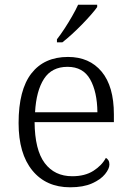

<svg xmlns="http://www.w3.org/2000/svg" viewBox="-20 -786 556 816"><path d="M278 10Q176 10 117.5 -61.5Q59 -133 59 -263Q59 -404 113.5 -474Q168 -544 269 -544Q360 -544 412 -481.5Q464 -419 464 -300V-267H127Q128 -149 170 -93Q212 -37 287 -37Q341 -37 377 -60Q413 -83 430 -115Q436 -112 440.5 -105Q445 -98 445 -87Q445 -69 426.5 -46Q408 -23 371 -6.5Q334 10 278 10ZM394 -309Q393 -396 363 -449Q333 -502 267 -502Q200 -502 167 -451Q134 -400 129 -309ZM222 -619Q237 -638 254 -664Q271 -690 286.5 -717Q302 -744 312 -766H393V-756Q384 -743 366.5 -723Q349 -703 327.5 -681Q306 -659 284.5 -639.5Q263 -620 245 -606H222Z"/></svg>

Font: Noto Rashi Hebrew Light
Style: Regular
Weight: 300
Version: Version 1.006